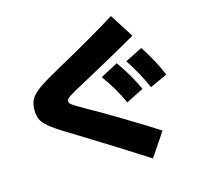

<svg xmlns="http://www.w3.org/2000/svg" viewBox="-129 -958 1258 1216"><g transform="rotate(-15 500.0 -350.0)"><path d="M312 -140Q203 -205 157 -239Q111 -273 95.5 -300.5Q80 -328 80 -370Q80 -413 96.5 -442Q113 -471 159.5 -503.5Q206 -536 310 -593Q411 -648 522.5 -712.5Q634 -777 702 -820L801 -665Q744 -631 616.5 -560.5Q489 -490 413 -449Q346 -414 323 -398Q300 -382 300 -371Q300 -361 306 -353.5Q312 -346 338 -330Q364 -314 406 -290Q463 -260 610.5 -171Q758 -82 830 -35L726 120Q564 15 312 -140ZM660 -522Q730 -424 776 -323L661 -265Q617 -363 546 -461ZM835 -575Q901 -475 945 -372L831 -319Q788 -418 722 -518Z"/></g></svg>

Font: Enso Black
Style: Regular
Weight: 900
Designer: Coji Morishita
Foundry: UNDERFOREST DESIGN
Version: Version 1.000